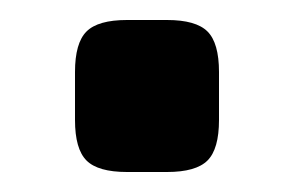

<svg xmlns="http://www.w3.org/2000/svg" viewBox="-20 -354 294 192"><path d="M107 -334H147Q176 -334 187.5 -322.5Q199 -311 199 -282V-234Q199 -205 187.5 -193.5Q176 -182 147 -182H107Q78 -182 66.5 -193.5Q55 -205 55 -234V-282Q55 -311 66.5 -322.5Q78 -334 107 -334Z"/></svg>

Font: Exo 2.0
Style: Bold
Weight: 700
Designer: Natanael Gama
Version: Version 1.001;PS 001.001;hotconv 1.0.70;makeotf.lib2.5.58329